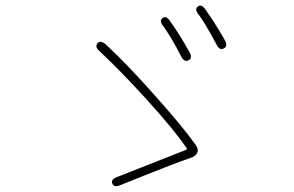

<svg xmlns="http://www.w3.org/2000/svg" viewBox="-20 -740 1040 679"><path d="M405 -85Q383 -76 377 -91Q372 -106 394 -114L638 -210Q643 -212 640 -216Q597 -280 497 -390Q402 -494 332 -559Q314 -575 325 -587Q336 -599 354 -583Q431 -512 535 -394Q626 -292 671 -229Q683 -213 678 -201Q673 -188 655 -182Q603 -165 405 -85ZM647 -527Q632 -519 621 -540Q585 -610 557 -648Q542 -667 555 -676Q567 -686 581 -666Q611 -625 650 -556Q662 -535 647 -527ZM772 -569Q757 -560 746 -582Q702 -664 682 -689Q667 -708 680 -717Q692 -727 706 -707Q740 -660 775 -598Q787 -577 772 -569Z"/></svg>

Font: Resource Han Rounded KR ExtraLight
Style: Regular
Weight: 250
Designer: Cyano Hao (round all glyphs); Ryoko NISHIZUKA 西塚涼子 (kana, bopomofo & ideographs); Paul D. Hunt (Latin, Greek & Cyrillic)
Foundry: Cyano Hao
Version: 0.990